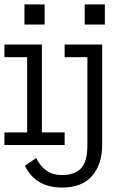

<svg xmlns="http://www.w3.org/2000/svg" viewBox="-20 -657 586 870"><path d="M182.1 -545.9H90.8V-637.2H182.1ZM272.9 0H0V-57.1H103V-397.9H0V-455.1H169.9V-57.1H272.9ZM455.1 -545.9H363.8V-637.2H455.1ZM261.2 192.9Q141.1 192.9 92.8 94.2L144 59.1Q162.1 96.2 190.7 116.2Q219.2 136.2 261.2 136.2Q293.9 136.2 316.4 126.7Q338.9 117.2 352.1 99.6Q365.2 82 370.6 57.1Q376 32.2 376 0V-397.9H272.9V-455.1H442.9V0Q442.9 87.9 397 140.4Q351.1 192.9 261.2 192.9Z"/></svg>

Font: Anonymous Pro
Style: Regular
Weight: 400
Monospace: yes
Designer: Mark Simonson
Version: Version 1.003